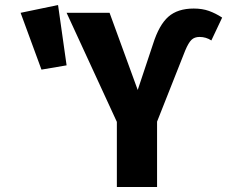

<svg xmlns="http://www.w3.org/2000/svg" viewBox="-20 -744 904 764"><path d="M445 -259 245 -693H416L528 -386L589 -569Q613 -645 650 -677.5Q687 -710 751 -710Q785 -710 811.5 -700.5Q838 -691 864 -674L821 -583Q800 -597 774 -597Q754 -597 742 -585.5Q730 -574 717 -543L605 -260V0H445ZM245 -484 145 -467 62 -693 211 -724Z"/></svg>

Font: Fira Sans Condensed
Style: Bold
Weight: 700
Width: 3
Designer: bBox Type GmbH & Carrois Corporate GbR & Edenspiekermann AG
Foundry: bBox Type GmbH & Carrois Corporate GbR & Edenspiekermann AG
Version: Version 4.301